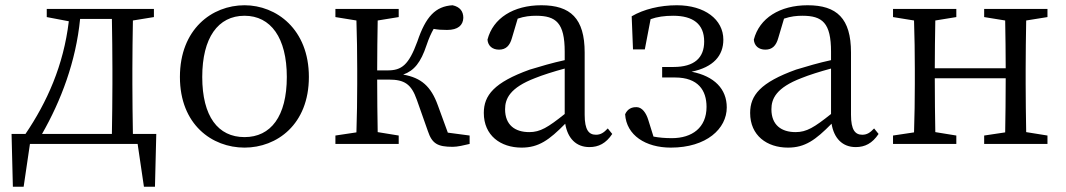

<svg xmlns="http://www.w3.org/2000/svg" viewBox="-20 -548 4057 731"><path d="M140 -38C212 -164 269 -313 285 -476H406C407 -421 408 -341 408 -286V-228C408 -174 407 -94 406 -38ZM486 -38C485 -94 484 -174 484 -228V-286C484 -339 485 -415 486 -470L566 -483V-514H158V-483L242 -467C222 -299 159 -159 77 -38H24L29 163H70L94 0H504L528 163H570L575 -38Z M911 14C1034 14 1156 -74 1156 -255C1156 -437 1032 -528 911 -528C787 -528 665 -437 665 -255C665 -74 787 14 911 14ZM911 -26C810 -26 750 -105 750 -255C750 -404 810 -488 911 -488C1011 -488 1072 -404 1072 -255C1072 -105 1011 -26 911 -26Z M1685 -43 1647 -147C1621 -219 1584 -252 1515 -264C1557 -279 1582 -310 1604 -376C1613 -403 1622 -422 1631 -438C1647 -435 1661 -434 1682 -434C1724 -434 1743 -452 1744 -480C1744 -505 1731 -522 1703 -528C1638 -524 1601 -485 1569 -390C1536 -300 1509 -280 1456 -280H1416C1416 -340 1417 -415 1418 -470L1498 -483V-514H1257V-483L1337 -470C1339 -415 1340 -339 1340 -286V-228C1340 -176 1339 -99 1337 -44L1257 -32V0H1498V-32L1418 -45C1417 -100 1416 -179 1416 -245H1460C1520 -245 1546 -228 1567 -168L1609 -49C1625 -1 1646 11 1704 11C1722 11 1747 5 1768 0V-32Z M2130 -114C2066 -63 2037 -45 1995 -45C1941 -45 1903 -72 1903 -132C1903 -172 1921 -214 2018 -251C2045 -262 2089 -276 2130 -287ZM2294 -59C2279 -43 2267 -35 2249 -35C2222 -35 2206 -53 2206 -111V-348C2206 -478 2152 -528 2041 -528C1935 -528 1857 -479 1836 -397C1838 -373 1855 -359 1880 -359C1906 -359 1921 -374 1929 -403L1951 -477C1977 -486 2000 -488 2021 -488C2097 -488 2130 -461 2130 -351V-319C2084 -309 2036 -295 1997 -283C1861 -234 1822 -185 1822 -118C1822 -32 1886 14 1966 14C2031 14 2071 -15 2132 -77C2141 -22 2173 12 2224 12C2259 12 2287 -2 2311 -38Z M2390 -360H2435L2457 -475C2482 -484 2510 -488 2543 -488C2618 -488 2661 -457 2661 -390C2661 -328 2624 -293 2544 -293H2501V-253H2550C2638 -253 2670 -204 2670 -141C2670 -62 2615 -22 2538 -22C2512 -22 2489 -24 2468 -28L2448 -92C2440 -118 2425 -139 2405 -140C2385 -141 2369 -133 2360 -113C2365 -33 2438 14 2534 14C2670 14 2747 -58 2747 -139C2747 -209 2700 -258 2613 -275C2696 -292 2734 -336 2734 -397C2734 -474 2663 -528 2557 -528C2493 -528 2431 -513 2385 -486Z M3144 -114C3080 -63 3051 -45 3009 -45C2955 -45 2917 -72 2917 -132C2917 -172 2935 -214 3032 -251C3059 -262 3103 -276 3144 -287ZM3308 -59C3293 -43 3281 -35 3263 -35C3236 -35 3220 -53 3220 -111V-348C3220 -478 3166 -528 3055 -528C2949 -528 2871 -479 2850 -397C2852 -373 2869 -359 2894 -359C2920 -359 2935 -374 2943 -403L2965 -477C2991 -486 3014 -488 3035 -488C3111 -488 3144 -461 3144 -351V-319C3098 -309 3050 -295 3011 -283C2875 -234 2836 -185 2836 -118C2836 -32 2900 14 2980 14C3045 14 3085 -15 3146 -77C3155 -22 3187 12 3238 12C3273 12 3301 -2 3325 -38Z M3968 -483V-514H3727V-483L3807 -470C3808 -417 3809 -343 3809 -288H3539C3539 -342 3540 -416 3541 -470L3621 -483V-514H3380V-483L3460 -470C3462 -415 3463 -339 3463 -286V-228C3463 -176 3462 -99 3460 -44L3380 -32V0H3621V-32L3541 -45C3540 -99 3539 -178 3539 -250H3809C3809 -177 3808 -99 3807 -44L3727 -32V0H3968V-32L3887 -45C3886 -100 3885 -176 3885 -228V-286C3885 -338 3886 -415 3887 -470Z"/></svg>

Font: Source Han Serif K
Style: Regular
Weight: 400
Designer: Ryoko NISHIZUKA 西塚涼子 (kana & ideographs); Frank Grießhammer (Latin, Greek & Cyrillic); Wenlong ZHANG 张文龙 (bopomofo); San
Foundry: Adobe Systems Incorporated
Version: Version 1.001;PS 1.001;hotconv 16.6.54;makeotf.lib2.5.65590